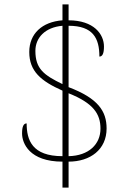

<svg xmlns="http://www.w3.org/2000/svg" viewBox="-20 -780 599 879"><path d="M266 -40V79H294V-40C393 -40 468 -95 468 -192C468 -271 429 -330 294 -381V-662C406 -662 435 -605 435 -521C449 -521 456 -535 456 -567C456 -623 410 -687 294 -687V-760H266V-687C173 -680 114 -626 114 -542C114 -454 167 -409 266 -365V-65C127 -65 102 -139 102 -215C88 -215 81 -201 81 -169C81 -124 115 -40 266 -40ZM266 -662V-395C181 -436 142 -465 142 -547C142 -607 186 -655 266 -662ZM294 -65V-353C407 -308 440 -259 440 -191C440 -120 387 -67 294 -65Z"/></svg>

Font: Noto Serif Sinhala Thin
Style: Regular
Weight: 100
Designer: Jelle Bosma - Monotype Design Team
Foundry: Monotype Imaging Inc.
Version: Version 2.007